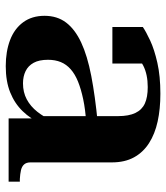

<svg xmlns="http://www.w3.org/2000/svg" viewBox="25 -593 578 668"><g transform="rotate(90 314.0 -259.0)"><path d="M407 -310V-270Q361 -267 325.5 -259.5Q290 -252 264 -241.5Q238 -231 221 -216Q204 -201 196 -181.5Q188 -162 188 -137Q188 -106 198.5 -87Q209 -68 227.5 -59Q246 -50 270 -50Q301 -50 325.5 -63Q350 -76 369 -100Q388 -124 402 -156L409 -112Q394 -77 367 -49Q340 -21 301.5 -5.5Q263 10 210 10Q159 10 119.5 -5Q80 -20 57.5 -50.5Q35 -81 35 -125Q35 -169 58.5 -200Q82 -231 128 -252.5Q174 -274 244 -287.5Q314 -301 407 -310ZM392 0V-97L384 -96V-381Q384 -418 373 -441Q362 -464 340 -474Q318 -484 283 -484Q239 -484 208.5 -468.5Q178 -453 160 -430Q160 -442 162.5 -452Q165 -462 170.5 -469Q176 -476 184 -480Q192 -484 201 -486V-361H74V-467Q90 -478 121 -492.5Q152 -507 198.5 -517.5Q245 -528 306 -528Q359 -528 402.5 -518.5Q446 -509 478 -488.5Q510 -468 527.5 -436Q545 -404 545 -359V-76Q545 -62 552 -54Q559 -46 572 -43Q585 -40 603 -39H612V0Z"/></g></svg>

Font: Roboto Serif 120pt Expanded SemiBold
Style: Regular
Weight: 600
Width: 7
Designer: Greg Gazdowicz
Foundry: Commercial Type
Version: Version 1.008